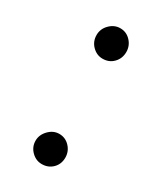

<svg xmlns="http://www.w3.org/2000/svg" viewBox="-128 -510 477 565"><g transform="rotate(30 110.5 -227.0)"><path d="M161 -47Q161 -25 146.5 -10.5Q132 4 110 4Q90 4 75 -11Q60 -26 60 -47Q60 -67 75.5 -83Q91 -99 111 -99Q132 -99 146.5 -83.5Q161 -68 161 -47ZM161 -406Q161 -384 146.5 -369Q132 -354 110 -354Q90 -354 75 -369Q60 -384 60 -406Q60 -427 75.5 -442.5Q91 -458 111 -458Q132 -458 146.5 -442.5Q161 -427 161 -406Z"/></g></svg>

Font: Kelly Slab
Style: Regular
Weight: 400
Designer: Denis Masharov
Foundry: Denis Masharov
Version: Version 1.001